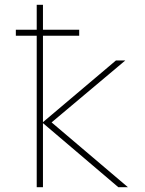

<svg xmlns="http://www.w3.org/2000/svg" viewBox="-20 -780 603 800"><path d="M133 0H159V-267L473 0H513L195 -270L502 -528H463L159 -271V-631H310V-656H159V-760H133V-656H46V-631H133Z"/></svg>

Font: Noto Sans Mono SemiCondensed Thin
Style: Regular
Weight: 100
Width: 4
Designer: Monotype Design Team
Foundry: Monotype Imaging Inc.
Version: Version 2.014